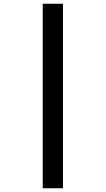

<svg xmlns="http://www.w3.org/2000/svg" viewBox="-20 -780 565 1027"><path d="M208.5 -760H316.9V227H208.5Z"/></svg>

Font: Noto Sans Meetei Mayek
Style: Regular
Weight: 400
Designer: Monotype Design Team and Neelakash Kshetrimayum
Foundry: Monotype Imaging Inc.
Version: Version 2.002